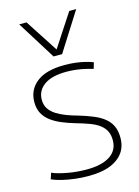

<svg xmlns="http://www.w3.org/2000/svg" viewBox="-121 -857 676 934"><g transform="rotate(-15 217.5 -390.0)"><path d="M24 -22 34 -53Q49 -46 70 -40.5Q91 -35 113.5 -31Q136 -27 160 -25Q184 -23 207 -23Q282 -23 323.5 -50Q365 -77 365 -128Q365 -155 355.5 -174Q346 -193 327 -207.5Q308 -222 278.5 -233Q249 -244 210 -255Q176 -265 146 -277.5Q116 -290 93 -307Q70 -324 57 -348Q44 -372 44 -405Q44 -467 91.5 -504.5Q139 -542 233 -542Q260 -542 285.5 -539Q311 -536 334 -530.5Q357 -525 374 -518L365 -487Q349 -492 327.5 -497Q306 -502 282 -505Q258 -508 233 -508Q159 -508 120.5 -480.5Q82 -453 82 -407Q82 -380 94.5 -361.5Q107 -343 128 -329.5Q149 -316 176.5 -305.5Q204 -295 234 -287Q274 -275 305.5 -262Q337 -249 359 -231.5Q381 -214 392.5 -189.5Q404 -165 404 -130Q404 -102 395 -79.5Q386 -57 369 -40.5Q352 -24 328.5 -12.5Q305 -1 274 4.5Q243 10 206 10Q174 10 140 6Q106 2 76.5 -5Q47 -12 24 -22ZM358 -790 235 -596H192L71 -790H108L215 -625L323 -790Z"/></g></svg>

Font: Georama ExtraLight
Style: Regular
Weight: 250
Version: Version 1.001